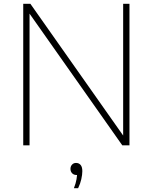

<svg xmlns="http://www.w3.org/2000/svg" viewBox="-20 -760 798 1004"><path d="M101.5 0V-740H139L639 -30H624V-740H657V0H619.5L119.5 -710H134.5V0ZM366.5 224Q377 197 380.2 177Q383.5 157 383.5 139L385.5 155H379.5Q366 155 357.2 146Q348.5 137 348.5 123Q348.5 109.5 356.8 100.8Q365 92 377.5 92Q392.5 92 401.5 102.5Q410.5 113 410.5 135Q410.5 153 405.2 176.8Q400 200.5 388.5 224Z"/></svg>

Font: Encode Sans SC SemiExpanded Thin
Style: Regular
Weight: 250
Width: 6
Designer: Multiple Designers
Foundry: Impallari Type
Version: Version 3.002